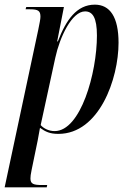

<svg xmlns="http://www.w3.org/2000/svg" viewBox="-40 -566 556 826"><path d="M125 -440 -20 240H161L163 230H142C105 230 91 226 91 202C91 194 92 184 96 165L122 39C125 21 128 6 132 -16C156 1 175 10 211 10C387 10 470 -227 470 -382C470 -493 433 -546 368 -546C290 -546 244 -480 209 -388H206L235 -536H73L70 -526H89C125 -526 134 -519 134 -494C134 -484 130 -465 125 -440ZM195 -2C168 -2 146 -15 135 -28L198 -318C217 -406 269 -517 326 -517C358 -517 377 -491 377 -413C377 -252 307 -2 195 -2Z"/></svg>

Font: Noto Serif Display ExtraCondensed Medium
Style: Italic
Weight: 500
Width: 2
Italic angle: -12°
Designer: Monotype Design Team
Foundry: Monotype Imaging Inc.
Version: Version 2.009